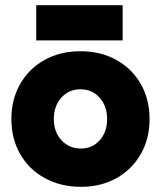

<svg xmlns="http://www.w3.org/2000/svg" viewBox="-20 -710 622 742"><path d="M24 -250Q24 -326 58 -385.5Q92 -445 152.5 -478.5Q213 -512 291 -512Q369 -512 429.5 -478.5Q490 -445 524 -385.5Q558 -326 558 -250Q558 -174 524 -114.5Q490 -55 430 -21.5Q370 12 293 12Q215 12 153.5 -21.5Q92 -55 58 -114.5Q24 -174 24 -250ZM293 -136Q337 -136 365.5 -168Q394 -200 394 -250Q394 -300 365 -332.5Q336 -365 291 -365Q246 -365 217 -332.5Q188 -300 188 -250Q188 -200 217.5 -168Q247 -136 293 -136ZM120 -690H454V-554H120Z"/></svg>

Font: Oak Sans ExtraBold
Style: Regular
Weight: 800
Designer: Erik Kennedy, Walven
Foundry: Erik Kennedy, Walven
Version: Version 1.000